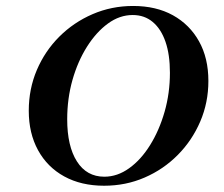

<svg xmlns="http://www.w3.org/2000/svg" viewBox="-20 -602 739 634"><path d="M323.7 11.3Q248.2 11.3 192.2 -19.4Q136.2 -50.1 105.6 -106.1Q75 -162 75 -236.3Q75 -308.1 101.6 -370.7Q128.3 -433.4 175.8 -480.9Q223.3 -528.3 285.8 -555.3Q348.4 -582.3 419.6 -582.3Q495.5 -582.3 551 -551.6Q606.4 -520.8 637.2 -465.5Q668.1 -410.2 668.1 -334.6Q668.1 -263.3 641.2 -200.7Q614.3 -138 567 -90.3Q519.7 -42.6 457.5 -15.7Q395.4 11.3 323.7 11.3ZM324.5 -18.5Q367.6 -18.5 406.5 -46.5Q445.5 -74.4 475.7 -123Q505.9 -171.5 523.5 -232.9Q541.1 -294.3 541.1 -361.6Q541.1 -421.8 526.5 -464Q512 -506.2 484.5 -529.3Q457.1 -552.4 418.1 -552.4Q375 -552.4 336.5 -524.3Q297.9 -496.2 267.3 -447.8Q236.8 -399.5 219.3 -338Q201.9 -276.4 201.9 -208.3Q201.9 -119.5 234 -69Q266.1 -18.5 324.5 -18.5Z"/></svg>

Font: Playfair 5pt SemiExpanded Light 12pt
Style: Italic
Weight: 300
Italic angle: -15.6°
Version: Version 2.000;gftools[0.9.28]